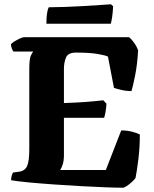

<svg xmlns="http://www.w3.org/2000/svg" viewBox="-20 -878 718 898"><path d="M554 0Q525 0 472.5 -2Q420 -4 356.5 -7.5Q293 -11 229.5 -15.5Q166 -20 113.5 -25Q61 -30 32 -35Q32 -47 35 -57Q38 -67 41 -71L70 -75Q97 -79 107 -102Q117 -125 117 -180V-557Q117 -605 125.5 -620.5Q134 -636 135 -637H43Q40 -640 36 -649.5Q32 -659 31 -671Q37 -678 49.5 -685.5Q62 -693 74.5 -698.5Q87 -704 92 -704H584Q595 -695 607.5 -677.5Q620 -660 626 -642Q622 -575 612 -525Q602 -475 595 -452Q570 -452 547 -457.5Q524 -463 513 -467L485 -613Q475 -619 437.5 -625.5Q400 -632 335 -632Q298 -632 288.5 -608.5Q279 -585 279 -556V-396Q337 -398 378.5 -401Q420 -404 463 -409L478 -393Q477 -374 473.5 -354.5Q470 -335 467 -327H279V-152Q279 -126 273 -108Q267 -90 261 -83H475L547 -268Q576 -268 599.5 -261.5Q623 -255 634 -249Q634 -188 627 -132Q620 -76 614 -46Q609 -38 597 -27Q585 -16 573 -8Q561 0 554 0ZM197 -767Q197 -799 200.5 -818.5Q204 -838 208 -844Q240 -844 282.5 -845.5Q325 -847 368.5 -849.5Q412 -852 447.5 -854.5Q483 -857 499 -858L509 -849Q508 -822 504.5 -798.5Q501 -775 498 -767Z"/></svg>

Font: Texturina 72pt Black
Style: Regular
Weight: 900
Designer: Guillermo Torres Carreño
Foundry: Omnibus-Type
Version: Version 1.002; ttfautohint (v1.8.3)